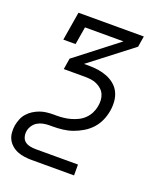

<svg xmlns="http://www.w3.org/2000/svg" viewBox="-138 -609 774 914"><g transform="rotate(20 249.0 -152.5)"><path d="M131 215Q113 215 94.5 212.5Q76 210 59.5 203.5Q43 197 29.5 185.5Q16 174 8 158.5Q0 143 -1.5 124.5Q-3 106 0 87Q3 71 9.5 54.5Q16 38 28 24.5Q40 11 55 1.5Q70 -8 86.5 -14Q103 -20 120 -22Q137 -24 153 -24H171Q189 -24 206.5 -26Q224 -28 242 -33Q260 -38 277 -46.5Q294 -55 307.5 -68.5Q321 -82 329.5 -99Q338 -116 341 -134Q344 -150 343 -165.5Q342 -181 336 -194.5Q330 -208 318.5 -218Q307 -228 293.5 -234Q280 -240 265 -242Q250 -244 234 -244H127L136 -300L349 -465H154L139 -375H77L101 -520H432L423 -465L209 -300H234Q258 -300 281.5 -296.5Q305 -293 326.5 -284.5Q348 -276 365.5 -261.5Q383 -247 393 -226.5Q403 -206 405 -182Q407 -158 403 -134Q399 -109 388.5 -84.5Q378 -60 360 -40Q342 -20 318.5 -6Q295 8 271 16.5Q247 25 221.5 28Q196 31 171 31H153Q139 31 123.5 34Q108 37 94.5 45Q81 53 72 67Q63 81 61 96Q59 110 63 124Q67 138 77.5 146Q88 154 102.5 157Q117 160 131 160H346V215Z"/></g></svg>

Font: Iosevka Curly Slab Light
Style: Italic
Weight: 300
Italic angle: -9°
Monospace: yes
Designer: Belleve Invis
Foundry: Belleve Invis
Version: Version 22.1.2; ttfautohint (v1.8.4)